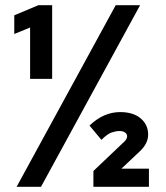

<svg xmlns="http://www.w3.org/2000/svg" viewBox="-20 -720 640 740"><path d="M96 -416V-614L35 -589V-661L128 -700H181V-416ZM44 0 426 -700H520L138 0ZM340 0V-61L460 -175Q470 -185 470 -195Q470 -203 462.5 -209Q455 -215 440 -215Q427 -215 410.5 -209.5Q394 -204 371 -181L325 -236Q379 -288 443 -288Q494 -288 522.5 -263.5Q551 -239 551 -201Q551 -166 517 -135L448 -70H554V0Z"/></svg>

Font: Red Hat Mono
Style: Bold
Weight: 700
Monospace: yes
Designer: Pentagram, MCKL
Foundry: Pentagram, MCKL
Version: Version 1.023; ttfautohint (v1.8.3)